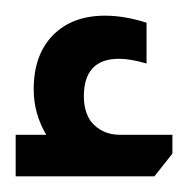

<svg xmlns="http://www.w3.org/2000/svg" viewBox="-21 -801 240 245"><path d="M38 -629Q22 -656 22 -687Q22 -731 46.5 -756Q71 -781 113 -781Q138 -781 166 -772V-720Q145 -726 131 -726Q86 -726 86 -678Q86 -659 95 -646Q109 -629 132 -629H199V-605L176 -576H-1V-629Z"/></svg>

Font: Almarai Bold
Style: Regular
Weight: 700
Designer: Boutros International 2019
Foundry: Created by Boutros International 2019
Version: Version 1.10